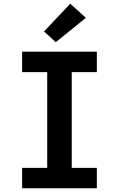

<svg xmlns="http://www.w3.org/2000/svg" viewBox="-20 -1013 640 1033"><path d="M99 0V-110H234V-625H99V-735H501V-625H366V-110H501V0ZM280 -786 217 -844 358 -993 442 -917Z"/></svg>

Font: Iosevka Curly XBdEx
Style: Regular
Weight: 800
Width: 7
Monospace: yes
Designer: Belleve Invis
Foundry: Belleve Invis
Version: Version 11.1.0; ttfautohint (v1.8.3)